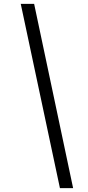

<svg xmlns="http://www.w3.org/2000/svg" viewBox="-20 -760 455 990"><path d="M156 -740 357 210H289L87 -740Z"/></svg>

Font: Georama Extended
Style: Italic
Weight: 400
Width: 7
Italic angle: -9°
Designer: Jean-Baptiste Levee
Foundry: Production Type
Version: Version 1.000